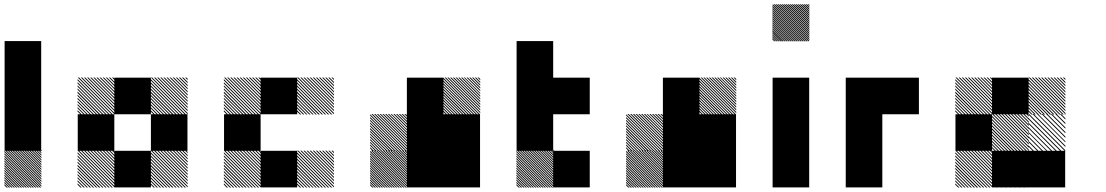

<svg xmlns="http://www.w3.org/2000/svg" viewBox="-21 -854 5041 875"><path d="M167.5 -165.8 165.8 -167.5H167.5ZM167.5 -155 155 -167.5H160.8L167.5 -160.8ZM167.5 -144.2 144.2 -167.5H150L167.5 -150ZM167.5 -133.3 133.3 -167.5H139.2L167.5 -139.2ZM167.5 -122.5 122.5 -167.5H128.3L167.5 -128.3ZM167.5 -111.7 111.7 -167.5H117.5L167.5 -117.5ZM167.5 -100.8 100.8 -167.5H106.7L167.5 -106.7ZM167.5 -90 90 -167.5H95.8L167.5 -95.8ZM167.5 -79.2 79.2 -167.5H85L167.5 -85ZM167.5 -68.3 68.3 -167.5H74.2L167.5 -74.2ZM167.5 -57.5 57.5 -167.5H63.3L167.5 -63.3ZM167.5 -46.7 46.7 -167.5H52.5L167.5 -52.5ZM167.5 -35.8 35.8 -167.5H41.7L167.5 -41.7ZM167.5 -25 25 -167.5H30.8L167.5 -30.8ZM167.5 -14.2 14.2 -167.5H20L167.5 -20ZM167.5 -3.3 3.3 -167.5H9.2L167.5 -9.2ZM160.8 0.8 -0.8 -160.8V-166.7L166.7 0.8ZM150 0.8 -0.8 -150V-155.8L155.8 0.8ZM139.2 0.8 -0.8 -139.2V-145L145 0.8ZM128.3 0.8 -0.8 -128.3V-134.2L134.2 0.8ZM117.5 0.8 -0.8 -117.5V-123.3L123.3 0.8ZM106.7 0.8 -0.8 -106.7V-112.5L112.5 0.8ZM95.8 0.8 -0.8 -95.8V-101.7L101.7 0.8ZM85 0.8 -0.8 -85V-90.8L90.8 0.8ZM74.2 0.8 -0.8 -74.2V-80L80 0.8ZM63.3 0.8 -0.8 -63.3V-69.2L69.2 0.8ZM52.5 0.8 -0.8 -52.5V-58.3L58.3 0.8ZM41.7 0.8 -0.8 -41.7V-47.5L47.5 0.8ZM30.8 0.8 -0.8 -30.8V-36.7L36.7 0.8ZM20 0.8 -0.8 -20V-25.8L25.8 0.8ZM9.2 0.8 -0.8 -9.2V-15L15 0.8ZM167.5 -167.5H171.7L167.5 -171.7ZM0 -333.3H166.7V-166.7H0ZM0 -500H166.7V-166.7H0ZM0 -666.7H166.7V-333.3H0Z M834.2 -155.8 822.5 -167.5H828.3L834.2 -161.7ZM834.2 -141.7 808.3 -167.5H814.2L834.2 -147.5ZM834.2 -127.5 794.2 -167.5H800L834.2 -133.3ZM834.2 -113.3 780 -167.5H785.8L834.2 -119.2ZM834.2 -99.2 765.8 -167.5H771.7L834.2 -105ZM834.2 -85 751.7 -167.5H757.5L834.2 -90.8ZM834.2 -70.8 737.5 -167.5H743.3L834.2 -76.7ZM834.2 -56.7 723.3 -167.5H729.2L834.2 -62.5ZM834.2 -42.5 709.2 -167.5H715L834.2 -48.3ZM834.2 -28.3 695 -167.5H700.8L834.2 -34.2ZM834.2 -14.2 680.8 -167.5H686.7L834.2 -20ZM834.2 0 666.7 -167.5H672.5L834.2 -5.8ZM820.8 0.8 665.8 -154.2V-160L826.7 0.8ZM806.7 0.8 665.8 -140V-145.8L812.5 0.8ZM792.5 0.8 665.8 -125.8V-131.7L798.3 0.8ZM778.3 0.8 665.8 -111.7V-117.5L784.2 0.8ZM763.3 0.8 665.8 -96.7V-103.3L770 0.8ZM750 0.8 665.8 -83.3V-89.2L755.8 0.8ZM735.8 0.8 665.8 -69.2V-75L741.7 0.8ZM721.7 0.8 665.8 -55V-60.8L727.5 0.8ZM707.5 0.8 665.8 -40.8V-46.7L713.3 0.8ZM693.3 0.8 665.8 -26.7V-32.5L699.2 0.8ZM679.2 0.8 665.8 -12.5V-18.3L685 0.8ZM500.8 -155.8 489.2 -167.5H495L500.8 -161.7ZM500.8 -141.7 475 -167.5H480.8L500.8 -147.5ZM500.8 -127.5 460.8 -167.5H466.7L500.8 -133.3ZM500.8 -113.3 446.7 -167.5H452.5L500.8 -119.2ZM500.8 -99.2 432.5 -167.5H438.3L500.8 -105ZM500.8 -85 418.3 -167.5H424.2L500.8 -90.8ZM500.8 -70.8 404.2 -167.5H410L500.8 -76.7ZM500.8 -56.7 390 -167.5H395.8L500.8 -62.5ZM500.8 -42.5 375.8 -167.5H381.7L500.8 -48.3ZM500.8 -28.3 361.7 -167.5H367.5L500.8 -34.2ZM500.8 -14.2 347.5 -167.5H353.3L500.8 -20ZM500.8 0 333.3 -167.5H339.2L500.8 -5.8ZM487.5 0.8 332.5 -154.2V-160L493.3 0.8ZM473.3 0.8 332.5 -140V-145.8L479.2 0.8ZM459.2 0.8 332.5 -125.8V-131.7L465 0.8ZM445 0.8 332.5 -111.7V-117.5L450.8 0.8ZM430 0.8 332.5 -96.7V-103.3L436.7 0.8ZM416.7 0.8 332.5 -83.3V-89.2L422.5 0.8ZM402.5 0.8 332.5 -69.2V-75L408.3 0.8ZM388.3 0.8 332.5 -55V-60.8L394.2 0.8ZM374.2 0.8 332.5 -40.8V-46.7L380 0.8ZM360 0.8 332.5 -26.7V-32.5L365.8 0.8ZM345.8 0.8 332.5 -12.5V-18.3L351.7 0.8ZM834.2 -489.2 822.5 -500.8H828.3L834.2 -495ZM834.2 -475 808.3 -500.8H814.2L834.2 -480.8ZM834.2 -460.8 794.2 -500.8H800L834.2 -466.7ZM834.2 -446.7 780 -500.8H785.8L834.2 -452.5ZM834.2 -432.5 765.8 -500.8H771.7L834.2 -438.3ZM834.2 -418.3 751.7 -500.8H757.5L834.2 -424.2ZM834.2 -404.2 737.5 -500.8H743.3L834.2 -410ZM834.2 -390 723.3 -500.8H729.2L834.2 -395.8ZM834.2 -375.8 709.2 -500.8H715L834.2 -381.7ZM834.2 -361.7 695 -500.8H700.8L834.2 -367.5ZM834.2 -347.5 680.8 -500.8H686.7L834.2 -353.3ZM834.2 -333.3 666.7 -500.8H672.5L834.2 -339.2ZM820.8 -332.5 665.8 -487.5V-493.3L826.7 -332.5ZM806.7 -332.5 665.8 -473.3V-479.2L812.5 -332.5ZM792.5 -332.5 665.8 -459.2V-465L798.3 -332.5ZM778.3 -332.5 665.8 -445V-450.8L784.2 -332.5ZM763.3 -332.5 665.8 -430V-436.7L770 -332.5ZM750 -332.5 665.8 -416.7V-422.5L755.8 -332.5ZM735.8 -332.5 665.8 -402.5V-408.3L741.7 -332.5ZM721.7 -332.5 665.8 -388.3V-394.2L727.5 -332.5ZM707.5 -332.5 665.8 -374.2V-380L713.3 -332.5ZM693.3 -332.5 665.8 -360V-365.8L699.2 -332.5ZM679.2 -332.5 665.8 -345.8V-351.7L685 -332.5ZM500.8 -489.2 489.2 -500.8H495L500.8 -495ZM500.8 -475 475 -500.8H480.8L500.8 -480.8ZM500.8 -460.8 460.8 -500.8H466.7L500.8 -466.7ZM500.8 -446.7 446.7 -500.8H452.5L500.8 -452.5ZM500.8 -432.5 432.5 -500.8H438.3L500.8 -438.3ZM500.8 -418.3 418.3 -500.8H424.2L500.8 -424.2ZM500.8 -404.2 404.2 -500.8H410L500.8 -410ZM500.8 -390 390 -500.8H395.8L500.8 -395.8ZM500.8 -375.8 375.8 -500.8H381.7L500.8 -381.7ZM500.8 -361.7 361.7 -500.8H367.5L500.8 -367.5ZM500.8 -347.5 347.5 -500.8H353.3L500.8 -353.3ZM500.8 -333.3 333.3 -500.8H339.2L500.8 -339.2ZM487.5 -332.5 332.5 -487.5V-493.3L493.3 -332.5ZM473.3 -332.5 332.5 -473.3V-479.2L479.2 -332.5ZM459.2 -332.5 332.5 -459.2V-465L465 -332.5ZM445 -332.5 332.5 -445V-450.8L450.8 -332.5ZM430 -332.5 332.5 -430V-436.7L436.7 -332.5ZM416.7 -332.5 332.5 -416.7V-422.5L422.5 -332.5ZM402.5 -332.5 332.5 -402.5V-408.3L408.3 -332.5ZM388.3 -332.5 332.5 -388.3V-394.2L394.2 -332.5ZM374.2 -332.5 332.5 -374.2V-380L380 -332.5ZM360 -332.5 332.5 -360V-365.8L365.8 -332.5ZM345.8 -332.5 332.5 -345.8V-351.7L351.7 -332.5ZM500 -166.7H666.7V0H500ZM666.7 -333.3H833.3V-166.7H666.7ZM333.3 -333.3H500V-166.7H333.3ZM500 -500H666.7V-333.3H500Z M1500.8 -155.8 1489.2 -167.5H1495L1500.8 -161.7ZM1500.8 -141.7 1475 -167.5H1480.8L1500.8 -147.5ZM1500.8 -127.5 1460.8 -167.5H1466.7L1500.8 -133.3ZM1500.8 -113.3 1446.7 -167.5H1452.5L1500.8 -119.2ZM1500.8 -99.2 1432.5 -167.5H1438.3L1500.8 -105ZM1500.8 -85 1418.3 -167.5H1424.2L1500.8 -90.8ZM1500.8 -70.8 1404.2 -167.5H1410L1500.8 -76.7ZM1500.8 -56.7 1390 -167.5H1395.8L1500.8 -62.5ZM1500.8 -42.5 1375.8 -167.5H1381.7L1500.8 -48.3ZM1500.8 -28.3 1361.7 -167.5H1367.5L1500.8 -34.2ZM1500.8 -14.2 1347.5 -167.5H1353.3L1500.8 -20ZM1500.8 0 1333.3 -167.5H1339.2L1500.8 -5.8ZM1487.5 0.8 1332.5 -154.2V-160L1493.3 0.8ZM1473.3 0.8 1332.5 -140V-145.8L1479.2 0.8ZM1459.2 0.8 1332.5 -125.8V-131.7L1465 0.8ZM1445 0.8 1332.5 -111.7V-117.5L1450.8 0.8ZM1430 0.8 1332.5 -96.7V-103.3L1436.7 0.8ZM1416.7 0.8 1332.5 -83.3V-89.2L1422.5 0.8ZM1402.5 0.8 1332.5 -69.2V-75L1408.3 0.8ZM1388.3 0.8 1332.5 -55V-60.8L1394.2 0.8ZM1374.2 0.8 1332.5 -40.8V-46.7L1380 0.8ZM1360 0.8 1332.5 -26.7V-32.5L1365.8 0.8ZM1345.8 0.8 1332.5 -12.5V-18.3L1351.7 0.8ZM1167.5 -155.8 1155.8 -167.5H1161.7L1167.5 -161.7ZM1167.5 -141.7 1141.7 -167.5H1147.5L1167.5 -147.5ZM1167.5 -127.5 1127.5 -167.5H1133.3L1167.5 -133.3ZM1167.5 -113.3 1113.3 -167.5H1119.2L1167.5 -119.2ZM1167.5 -99.2 1099.2 -167.5H1105L1167.5 -105ZM1167.5 -85 1085 -167.5H1090.8L1167.5 -90.8ZM1167.5 -70.8 1070.8 -167.5H1076.7L1167.5 -76.7ZM1167.5 -56.7 1056.7 -167.5H1062.5L1167.5 -62.5ZM1167.5 -42.5 1042.5 -167.5H1048.3L1167.5 -48.3ZM1167.5 -28.3 1028.3 -167.5H1034.2L1167.5 -34.2ZM1167.5 -14.2 1014.2 -167.5H1020L1167.5 -20ZM1167.5 0 1000 -167.5H1005.8L1167.5 -5.8ZM1154.2 0.8 999.2 -154.2V-160L1160 0.8ZM1140 0.8 999.2 -140V-145.8L1145.8 0.8ZM1125.8 0.8 999.2 -125.8V-131.7L1131.7 0.8ZM1111.7 0.8 999.2 -111.7V-117.5L1117.5 0.8ZM1096.7 0.8 999.2 -96.7V-103.3L1103.3 0.8ZM1083.3 0.8 999.2 -83.3V-89.2L1089.2 0.8ZM1069.2 0.8 999.2 -69.2V-75L1075 0.8ZM1055 0.8 999.2 -55V-60.8L1060.8 0.8ZM1040.8 0.8 999.2 -40.8V-46.7L1046.7 0.8ZM1026.7 0.8 999.2 -26.7V-32.5L1032.5 0.8ZM1012.5 0.8 999.2 -12.5V-18.3L1018.3 0.8ZM1500.8 -489.2 1489.2 -500.8H1495L1500.8 -495ZM1500.8 -475 1475 -500.8H1480.8L1500.8 -480.8ZM1500.8 -460.8 1460.8 -500.8H1466.7L1500.8 -466.7ZM1500.8 -446.7 1446.7 -500.8H1452.5L1500.8 -452.5ZM1500.8 -432.5 1432.5 -500.8H1438.3L1500.8 -438.3ZM1500.8 -418.3 1418.3 -500.8H1424.2L1500.8 -424.2ZM1500.8 -404.2 1404.2 -500.8H1410L1500.8 -410ZM1500.8 -390 1390 -500.8H1395.8L1500.8 -395.8ZM1500.8 -375.8 1375.8 -500.8H1381.7L1500.8 -381.7ZM1500.8 -361.7 1361.7 -500.8H1367.5L1500.8 -367.5ZM1500.8 -347.5 1347.5 -500.8H1353.3L1500.8 -353.3ZM1500.8 -333.3 1333.3 -500.8H1339.2L1500.8 -339.2ZM1487.5 -332.5 1332.5 -487.5V-493.3L1493.3 -332.5ZM1473.3 -332.5 1332.5 -473.3V-479.2L1479.2 -332.5ZM1459.2 -332.5 1332.5 -459.2V-465L1465 -332.5ZM1445 -332.5 1332.5 -445V-450.8L1450.8 -332.5ZM1430 -332.5 1332.5 -430V-436.7L1436.7 -332.5ZM1416.7 -332.5 1332.5 -416.7V-422.5L1422.5 -332.5ZM1402.5 -332.5 1332.5 -402.5V-408.3L1408.3 -332.5ZM1388.3 -332.5 1332.5 -388.3V-394.2L1394.2 -332.5ZM1374.2 -332.5 1332.5 -374.2V-380L1380 -332.5ZM1360 -332.5 1332.5 -360V-365.8L1365.8 -332.5ZM1345.8 -332.5 1332.5 -345.8V-351.7L1351.7 -332.5ZM1167.5 -489.2 1155.8 -500.8H1161.7L1167.5 -495ZM1167.5 -475 1141.7 -500.8H1147.5L1167.5 -480.8ZM1167.5 -460.8 1127.5 -500.8H1133.3L1167.5 -466.7ZM1167.5 -446.7 1113.3 -500.8H1119.2L1167.5 -452.5ZM1167.5 -432.5 1099.2 -500.8H1105L1167.5 -438.3ZM1167.5 -418.3 1085 -500.8H1090.8L1167.5 -424.2ZM1167.5 -404.2 1070.8 -500.8H1076.7L1167.5 -410ZM1167.5 -390 1056.7 -500.8H1062.5L1167.5 -395.8ZM1167.5 -375.8 1042.5 -500.8H1048.3L1167.5 -381.7ZM1167.5 -361.7 1028.3 -500.8H1034.2L1167.5 -367.5ZM1167.5 -347.5 1014.2 -500.8H1020L1167.5 -353.3ZM1167.5 -333.3 1000 -500.8H1005.8L1167.5 -339.2ZM1154.2 -332.5 999.2 -487.5V-493.3L1160 -332.5ZM1140 -332.5 999.2 -473.3V-479.2L1145.8 -332.5ZM1125.8 -332.5 999.2 -459.2V-465L1131.7 -332.5ZM1111.7 -332.5 999.2 -445V-450.8L1117.5 -332.5ZM1096.7 -332.5 999.2 -430V-436.7L1103.3 -332.5ZM1083.3 -332.5 999.2 -416.7V-422.5L1089.2 -332.5ZM1069.2 -332.5 999.2 -402.5V-408.3L1075 -332.5ZM1055 -332.5 999.2 -388.3V-394.2L1060.8 -332.5ZM1040.8 -332.5 999.2 -374.2V-380L1046.7 -332.5ZM1026.7 -332.5 999.2 -360V-365.8L1032.5 -332.5ZM1012.5 -332.5 999.2 -345.8V-351.7L1018.3 -332.5ZM1166.7 -166.7H1333.3V0H1166.7ZM1000 -333.3H1166.7V-166.7H1000ZM1166.7 -500H1333.3V-333.3H1166.7Z M1834.2 -165.8 1832.5 -167.5H1834.2ZM1834.2 -155 1821.7 -167.5H1827.5L1834.2 -160.8ZM1834.2 -144.2 1810.8 -167.5H1816.7L1834.2 -150ZM1834.2 -133.3 1800 -167.5H1805.8L1834.2 -139.2ZM1834.2 -122.5 1789.2 -167.5H1795L1834.2 -128.3ZM1834.2 -111.7 1778.3 -167.5H1784.2L1834.2 -117.5ZM1834.2 -100.8 1767.5 -167.5H1773.3L1834.2 -106.7ZM1834.2 -90 1756.7 -167.5H1762.5L1834.2 -95.8ZM1834.2 -79.2 1745.8 -167.5H1751.7L1834.2 -85ZM1834.2 -68.3 1735 -167.5H1740.8L1834.2 -74.2ZM1834.2 -57.5 1724.2 -167.5H1730L1834.2 -63.3ZM1834.2 -46.7 1713.3 -167.5H1719.2L1834.2 -52.5ZM1834.2 -35.8 1702.5 -167.5H1708.3L1834.2 -41.7ZM1834.2 -25 1691.7 -167.5H1697.5L1834.2 -30.8ZM1834.2 -14.2 1680.8 -167.5H1686.7L1834.2 -20ZM1834.2 -3.3 1670 -167.5H1675.8L1834.2 -9.2ZM1827.5 0.8 1665.8 -160.8V-166.7L1833.3 0.8ZM1816.7 0.8 1665.8 -150V-155.8L1822.5 0.8ZM1805.8 0.8 1665.8 -139.2V-145L1811.7 0.8ZM1795 0.8 1665.8 -128.3V-134.2L1800.8 0.8ZM1784.2 0.8 1665.8 -117.5V-123.3L1790 0.8ZM1773.3 0.8 1665.8 -106.7V-112.5L1779.2 0.8ZM1762.5 0.8 1665.8 -95.8V-101.7L1768.3 0.8ZM1751.7 0.8 1665.8 -85V-90.8L1757.5 0.8ZM1740.8 0.8 1665.8 -74.2V-80L1746.7 0.8ZM1730 0.8 1665.8 -63.3V-69.2L1735.8 0.8ZM1719.2 0.8 1665.8 -52.5V-58.3L1725 0.8ZM1708.3 0.8 1665.8 -41.7V-47.5L1714.2 0.8ZM1697.5 0.8 1665.8 -30.8V-36.7L1703.3 0.8ZM1686.7 0.8 1665.8 -20V-25.8L1692.5 0.8ZM1675.8 0.8 1665.8 -9.2V-15L1681.7 0.8ZM1834.2 -167.5H1838.3L1834.2 -171.7ZM1834.2 -321.7 1821.7 -334.2H1827.5L1834.2 -327.5ZM1834.2 -309.2 1809.2 -334.2H1815L1834.2 -315ZM1834.2 -296.7 1796.7 -334.2H1802.5L1834.2 -302.5ZM1834.2 -284.2 1784.2 -334.2H1790L1834.2 -290ZM1834.2 -271.7 1771.7 -334.2H1777.5L1834.2 -277.5ZM1834.2 -259.2 1759.2 -334.2H1764.2L1834.2 -264.2ZM1834.2 -246.7 1746.7 -334.2H1752.5L1834.2 -252.5ZM1834.2 -234.2 1734.2 -334.2H1740L1834.2 -240ZM1834.2 -221.7 1721.7 -334.2H1727.5L1834.2 -227.5ZM1834.2 -209.2 1709.2 -334.2H1715L1834.2 -215ZM1834.2 -196.7 1696.7 -334.2H1702.5L1834.2 -202.5ZM1834.2 -184.2 1684.2 -334.2H1690L1834.2 -190ZM1834.2 -171.7 1671.7 -334.2H1677.5L1834.2 -177.5ZM1827.5 -165.8 1665.8 -327.5V-333.3L1833.3 -165.8ZM1815 -165.8 1665.8 -315V-320.8L1820.8 -165.8ZM1802.5 -165.8 1665.8 -302.5V-308.3L1808.3 -165.8ZM1790 -165.8 1665.8 -290V-295.8L1795.8 -165.8ZM1777.5 -165.8 1665.8 -277.5V-283.3L1783.3 -165.8ZM1764.2 -165.8 1665.8 -264.2V-270.8L1770.8 -165.8ZM1752.5 -165.8 1665.8 -252.5V-258.3L1758.3 -165.8ZM1740 -165.8 1665.8 -240V-245.8L1745.8 -165.8ZM1727.5 -165.8 1665.8 -227.5V-233.3L1733.3 -165.8ZM1715 -165.8 1665.8 -215V-220.8L1720.8 -165.8ZM1702.5 -165.8 1665.8 -202.5V-208.3L1708.3 -165.8ZM1690 -165.8 1665.8 -190V-195.8L1695.8 -165.8ZM1677.5 -165.8 1665.8 -177.5V-183.3L1683.3 -165.8ZM2167.5 -488.3 2155 -500.8H2160.8L2167.5 -494.2ZM2167.5 -475.8 2142.5 -500.8H2148.3L2167.5 -481.7ZM2167.5 -463.3 2130 -500.8H2135.8L2167.5 -469.2ZM2167.5 -450.8 2117.5 -500.8H2123.3L2167.5 -456.7ZM2167.5 -438.3 2105 -500.8H2110.8L2167.5 -444.2ZM2167.5 -425.8 2092.5 -500.8H2097.5L2167.5 -430.8ZM2167.5 -413.3 2080 -500.8H2085.8L2167.5 -419.2ZM2167.5 -400.8 2067.5 -500.8H2073.3L2167.5 -406.7ZM2167.5 -388.3 2055 -500.8H2060.8L2167.5 -394.2ZM2167.5 -375.8 2042.5 -500.8H2048.3L2167.5 -381.7ZM2167.5 -363.3 2030 -500.8H2035.8L2167.5 -369.2ZM2167.5 -350.8 2017.5 -500.8H2023.3L2167.5 -356.7ZM2167.5 -338.3 2005 -500.8H2010.8L2167.5 -344.2ZM2160.8 -332.5 1999.2 -494.2V-500L2166.7 -332.5ZM2148.3 -332.5 1999.2 -481.7V-487.5L2154.2 -332.5ZM2135.8 -332.5 1999.2 -469.2V-475L2141.7 -332.5ZM2123.3 -332.5 1999.2 -456.7V-462.5L2129.2 -332.5ZM2110.8 -332.5 1999.2 -444.2V-450L2116.7 -332.5ZM2097.5 -332.5 1999.2 -430.8V-437.5L2104.2 -332.5ZM2085.8 -332.5 1999.2 -419.2V-425L2091.7 -332.5ZM2073.3 -332.5 1999.2 -406.7V-412.5L2079.2 -332.5ZM2060.8 -332.5 1999.2 -394.2V-400L2066.7 -332.5ZM2048.3 -332.5 1999.2 -381.7V-387.5L2054.2 -332.5ZM2035.8 -332.5 1999.2 -369.2V-375L2041.7 -332.5ZM2023.3 -332.5 1999.2 -356.7V-362.5L2029.2 -332.5ZM2010.8 -332.5 1999.2 -344.2V-350L2016.7 -332.5ZM2000 -166.7H2166.7V0H2000ZM1833.3 -166.7H2166.7V0H1833.3ZM2000 -333.3H2166.7V0H2000ZM1833.3 -333.3H2166.7V-166.7H1833.3ZM1833.3 -333.3H2000V0H1833.3ZM1833.3 -500H2000V-166.7H1833.3Z M2500.8 -165.8 2499.2 -167.5H2500.8ZM2500.8 -155 2488.3 -167.5H2494.2L2500.8 -160.8ZM2500.8 -144.2 2477.5 -167.5H2483.3L2500.8 -150ZM2500.8 -133.3 2466.7 -167.5H2472.5L2500.8 -139.2ZM2500.8 -122.5 2455.8 -167.5H2461.7L2500.8 -128.3ZM2500.8 -111.7 2445 -167.5H2450.8L2500.8 -117.5ZM2500.8 -100.8 2434.2 -167.5H2440L2500.8 -106.7ZM2500.8 -90 2423.3 -167.5H2429.2L2500.8 -95.8ZM2500.8 -79.2 2412.5 -167.5H2418.3L2500.8 -85ZM2500.8 -68.3 2401.7 -167.5H2407.5L2500.8 -74.2ZM2500.8 -57.5 2390.8 -167.5H2396.7L2500.8 -63.3ZM2500.8 -46.7 2380 -167.5H2385.8L2500.8 -52.5ZM2500.8 -35.8 2369.2 -167.5H2375L2500.8 -41.7ZM2500.8 -25 2358.3 -167.5H2364.2L2500.8 -30.8ZM2500.8 -14.2 2347.5 -167.5H2353.3L2500.8 -20ZM2500.8 -3.3 2336.7 -167.5H2342.5L2500.8 -9.2ZM2494.2 0.8 2332.5 -160.8V-166.7L2500 0.8ZM2483.3 0.8 2332.5 -150V-155.8L2489.2 0.8ZM2472.5 0.8 2332.5 -139.2V-145L2478.3 0.8ZM2461.7 0.8 2332.5 -128.3V-134.2L2467.5 0.8ZM2450.8 0.8 2332.5 -117.5V-123.3L2456.7 0.8ZM2440 0.8 2332.5 -106.7V-112.5L2445.8 0.8ZM2429.2 0.8 2332.5 -95.8V-101.7L2435 0.8ZM2418.3 0.8 2332.5 -85V-90.8L2424.2 0.8ZM2407.5 0.8 2332.5 -74.2V-80L2413.3 0.8ZM2396.7 0.8 2332.5 -63.3V-69.2L2402.5 0.8ZM2385.8 0.8 2332.5 -52.5V-58.3L2391.7 0.8ZM2375 0.8 2332.5 -41.7V-47.5L2380.8 0.8ZM2364.2 0.8 2332.5 -30.8V-36.7L2370 0.8ZM2353.3 0.8 2332.5 -20V-25.8L2359.2 0.8ZM2342.5 0.8 2332.5 -9.2V-15L2348.3 0.8ZM2500.8 -167.5H2505L2500.8 -171.7ZM2500 -166.7H2666.7V0H2500ZM2333.3 -333.3H2500V-166.7H2333.3ZM2500 -500H2666.7V-333.3H2500ZM2333.3 -500H2666.7V-333.3H2333.3ZM2333.3 -500H2500V-166.7H2333.3ZM2333.3 -666.7H2500V-333.3H2333.3Z M3000.8 -165.8 2999.2 -167.5H3000.8ZM3000.8 -155 2988.3 -167.5H2994.2L3000.8 -160.8ZM3000.8 -144.2 2977.5 -167.5H2983.3L3000.8 -150ZM3000.8 -133.3 2966.7 -167.5H2972.5L3000.8 -139.2ZM3000.8 -122.5 2955.8 -167.5H2961.7L3000.8 -128.3ZM3000.8 -111.7 2945 -167.5H2950.8L3000.8 -117.5ZM3000.8 -100.8 2934.2 -167.5H2940L3000.8 -106.7ZM3000.8 -90 2923.3 -167.5H2929.2L3000.8 -95.8ZM3000.8 -79.2 2912.5 -167.5H2918.3L3000.8 -85ZM3000.8 -68.3 2901.7 -167.5H2907.5L3000.8 -74.2ZM3000.8 -57.5 2890.8 -167.5H2896.7L3000.8 -63.3ZM3000.8 -46.7 2880 -167.5H2885.8L3000.8 -52.5ZM3000.8 -35.8 2869.2 -167.5H2875L3000.8 -41.7ZM3000.8 -25 2858.3 -167.5H2864.2L3000.8 -30.8ZM3000.8 -14.2 2847.5 -167.5H2853.3L3000.8 -20ZM3000.8 -3.3 2836.7 -167.5H2842.5L3000.8 -9.2ZM2994.2 0.8 2832.5 -160.8V-166.7L3000 0.8ZM2983.3 0.8 2832.5 -150V-155.8L2989.2 0.8ZM2972.5 0.8 2832.5 -139.2V-145L2978.3 0.8ZM2961.7 0.8 2832.5 -128.3V-134.2L2967.5 0.8ZM2950.8 0.8 2832.5 -117.5V-123.3L2956.7 0.8ZM2940 0.8 2832.5 -106.7V-112.5L2945.8 0.8ZM2929.2 0.8 2832.5 -95.8V-101.7L2935 0.8ZM2918.3 0.8 2832.5 -85V-90.8L2924.2 0.8ZM2907.5 0.8 2832.5 -74.2V-80L2913.3 0.8ZM2896.7 0.8 2832.5 -63.3V-69.2L2902.5 0.8ZM2885.8 0.8 2832.5 -52.5V-58.3L2891.7 0.8ZM2875 0.8 2832.5 -41.7V-47.5L2880.8 0.8ZM2864.2 0.8 2832.5 -30.8V-36.7L2870 0.8ZM2853.3 0.8 2832.5 -20V-25.8L2859.2 0.8ZM2842.5 0.8 2832.5 -9.2V-15L2848.3 0.8ZM3000.8 -167.5H3005L3000.8 -171.7ZM3000.8 -321.7 2988.3 -334.2H2994.2L3000.8 -327.5ZM3000.8 -309.2 2975.8 -334.2H2981.7L3000.8 -315ZM3000.8 -296.7 2963.3 -334.2H2969.2L3000.8 -302.5ZM3000.8 -284.2 2950.8 -334.2H2956.7L3000.8 -290ZM3000.8 -271.7 2938.3 -334.2H2944.2L3000.8 -277.5ZM3000.8 -259.2 2925.8 -334.2H2930.8L3000.8 -264.2ZM3000.8 -246.7 2913.3 -334.2H2919.2L3000.8 -252.5ZM3000.8 -234.2 2900.8 -334.2H2906.7L3000.8 -240ZM3000.8 -221.7 2888.3 -334.2H2894.2L3000.8 -227.5ZM3000.8 -209.2 2875.8 -334.2H2881.7L3000.8 -215ZM3000.8 -196.7 2863.3 -334.2H2869.2L3000.8 -202.5ZM3000.8 -184.2 2850.8 -334.2H2856.7L3000.8 -190ZM3000.8 -171.7 2838.3 -334.2H2844.2L3000.8 -177.5ZM2994.2 -165.8 2832.5 -327.5V-333.3L3000 -165.8ZM2981.7 -165.8 2832.5 -315V-320.8L2987.5 -165.8ZM2969.2 -165.8 2832.5 -302.5V-308.3L2975 -165.8ZM2956.7 -165.8 2832.5 -290V-295.8L2962.5 -165.8ZM2944.2 -165.8 2832.5 -277.5V-283.3L2950 -165.8ZM2930.8 -165.8 2832.5 -264.2V-270.8L2937.5 -165.8ZM2919.2 -165.8 2832.5 -252.5V-258.3L2925 -165.8ZM2906.7 -165.8 2832.5 -240V-245.8L2912.5 -165.8ZM2894.2 -165.8 2832.5 -227.5V-233.3L2900 -165.8ZM2881.7 -165.8 2832.5 -215V-220.8L2887.5 -165.8ZM2869.2 -165.8 2832.5 -202.5V-208.3L2875 -165.8ZM2856.7 -165.8 2832.5 -190V-195.8L2862.5 -165.8ZM2844.2 -165.8 2832.5 -177.5V-183.3L2850 -165.8ZM3334.2 -488.3 3321.7 -500.8H3327.5L3334.2 -494.2ZM3334.2 -475.8 3309.2 -500.8H3315L3334.2 -481.7ZM3334.2 -463.3 3296.7 -500.8H3302.5L3334.2 -469.2ZM3334.2 -450.8 3284.2 -500.8H3290L3334.2 -456.7ZM3334.2 -438.3 3271.7 -500.8H3277.5L3334.2 -444.2ZM3334.2 -425.8 3259.2 -500.8H3264.2L3334.2 -430.8ZM3334.2 -413.3 3246.7 -500.8H3252.5L3334.2 -419.2ZM3334.2 -400.8 3234.2 -500.8H3240L3334.2 -406.7ZM3334.2 -388.3 3221.7 -500.8H3227.5L3334.2 -394.2ZM3334.2 -375.8 3209.2 -500.8H3215L3334.2 -381.7ZM3334.2 -363.3 3196.7 -500.8H3202.5L3334.2 -369.2ZM3334.2 -350.8 3184.2 -500.8H3190L3334.2 -356.7ZM3334.2 -338.3 3171.7 -500.8H3177.5L3334.2 -344.2ZM3327.5 -332.5 3165.8 -494.2V-500L3333.3 -332.5ZM3315 -332.5 3165.8 -481.7V-487.5L3320.8 -332.5ZM3302.5 -332.5 3165.8 -469.2V-475L3308.3 -332.5ZM3290 -332.5 3165.8 -456.7V-462.5L3295.8 -332.5ZM3277.5 -332.5 3165.8 -444.2V-450L3283.3 -332.5ZM3264.2 -332.5 3165.8 -430.8V-437.5L3270.8 -332.5ZM3252.5 -332.5 3165.8 -419.2V-425L3258.3 -332.5ZM3240 -332.5 3165.8 -406.7V-412.5L3245.8 -332.5ZM3227.5 -332.5 3165.8 -394.2V-400L3233.3 -332.5ZM3215 -332.5 3165.8 -381.7V-387.5L3220.8 -332.5ZM3202.5 -332.5 3165.8 -369.2V-375L3208.3 -332.5ZM3190 -332.5 3165.8 -356.7V-362.5L3195.8 -332.5ZM3177.5 -332.5 3165.8 -344.2V-350L3183.3 -332.5ZM3166.7 -166.7H3333.3V0H3166.7ZM3000 -166.7H3333.3V0H3000ZM3166.7 -333.3H3333.3V0H3166.7ZM3000 -333.3H3333.3V-166.7H3000ZM3000 -333.3H3166.7V0H3000ZM3000 -500H3166.7V-166.7H3000Z M3667.5 -826.7 3660 -834.2H3665.8L3667.5 -832.5ZM3667.5 -817.5 3650.8 -834.2H3656.7L3667.5 -823.3ZM3667.5 -808.3 3641.7 -834.2H3647.5L3667.5 -814.2ZM3667.5 -799.2 3632.5 -834.2H3638.3L3667.5 -805ZM3667.5 -790 3623.3 -834.2H3629.2L3667.5 -795.8ZM3667.5 -780.8 3614.2 -834.2H3620L3667.5 -786.7ZM3667.5 -771.7 3605 -834.2H3610.8L3667.5 -777.5ZM3667.5 -762.5 3595.8 -834.2H3601.7L3667.5 -768.3ZM3667.5 -753.3 3586.7 -834.2H3592.5L3667.5 -759.2ZM3667.5 -744.2 3577.5 -834.2H3583.3L3667.5 -750ZM3667.5 -735 3568.3 -834.2H3574.2L3667.5 -740.8ZM3667.5 -725.8 3559.2 -834.2H3565L3667.5 -731.7ZM3667.5 -716.7 3550 -834.2H3555.8L3667.5 -722.5ZM3667.5 -707.5 3540.8 -834.2H3546.7L3667.5 -713.3ZM3667.5 -698.3 3531.7 -834.2H3537.5L3667.5 -704.2ZM3667.5 -689.2 3522.5 -834.2H3528.3L3667.5 -695ZM3667.5 -680 3513.3 -834.2H3519.2L3667.5 -685.8ZM3667.5 -670.8 3504.2 -834.2H3510L3667.5 -676.7ZM3663.3 -665.8 3499.2 -830 3500.8 -834.2 3667.5 -667.5ZM3654.2 -665.8 3499.2 -820.8V-826.7L3660 -665.8ZM3645 -665.8 3499.2 -811.7V-817.5L3650.8 -665.8ZM3635.8 -665.8 3499.2 -802.5V-808.3L3641.7 -665.8ZM3626.7 -665.8 3499.2 -793.3V-799.2L3632.5 -665.8ZM3617.5 -665.8 3499.2 -784.2V-790L3623.3 -665.8ZM3608.3 -665.8 3499.2 -775V-780.8L3614.2 -665.8ZM3599.2 -665.8 3499.2 -765.8V-771.7L3605 -665.8ZM3590 -665.8 3499.2 -756.7V-762.5L3595.8 -665.8ZM3580.8 -665.8 3499.2 -747.5V-753.3L3586.7 -665.8ZM3571.7 -665.8 3499.2 -738.3V-744.2L3577.5 -665.8ZM3562.5 -665.8 3499.2 -729.2V-735L3568.3 -665.8ZM3553.3 -665.8 3499.2 -720V-725.8L3559.2 -665.8ZM3543.3 -665.8 3499.2 -710V-716.7L3550 -665.8ZM3535 -665.8 3499.2 -701.7V-707.5L3540.8 -665.8ZM3525.8 -665.8 3499.2 -692.5V-698.3L3531.7 -665.8ZM3516.7 -665.8 3499.2 -683.3V-689.2L3522.5 -665.8ZM3507.5 -665.8 3499.2 -674.2V-680L3513.3 -665.8ZM3500 -166.7H3666.7V0H3500ZM3500 -333.3H3666.7V0H3500ZM3500 -500H3666.7V-166.7H3500Z M3833.3 -166.7H4000V0H3833.3ZM3833.3 -333.3H4000V0H3833.3ZM4000 -500H4166.7V-333.3H4000ZM3833.3 -500H4166.7V-333.3H3833.3ZM3833.3 -500H4000V-166.7H3833.3Z M4666.7 -166.7H4833.3V0H4666.7ZM4500 -166.7H4666.7V0H4500ZM4500.8 -155.8 4489.2 -167.5H4495L4500.8 -161.7ZM4500.8 -141.7 4475 -167.5H4480.8L4500.8 -147.5ZM4500.8 -127.5 4460.8 -167.5H4466.7L4500.8 -133.3ZM4500.8 -113.3 4446.7 -167.5H4452.5L4500.8 -119.2ZM4500.8 -99.2 4432.5 -167.5H4438.3L4500.8 -105ZM4500.8 -85 4418.3 -167.5H4424.2L4500.8 -90.8ZM4500.8 -70.8 4404.2 -167.5H4410L4500.8 -76.7ZM4500.8 -56.7 4390 -167.5H4395.8L4500.8 -62.5ZM4500.8 -42.5 4375.8 -167.5H4381.7L4500.8 -48.3ZM4500.8 -28.3 4361.7 -167.5H4367.5L4500.8 -34.2ZM4500.8 -14.2 4347.5 -167.5H4353.3L4500.8 -20ZM4500.8 0 4333.3 -167.5H4339.2L4500.8 -5.8ZM4487.5 0.8 4332.5 -154.2V-160L4493.3 0.8ZM4473.3 0.8 4332.5 -140V-145.8L4479.2 0.8ZM4459.2 0.8 4332.5 -125.8V-131.7L4465 0.8ZM4445 0.8 4332.5 -111.7V-117.5L4450.8 0.8ZM4430 0.8 4332.5 -96.7V-103.3L4436.7 0.8ZM4416.7 0.8 4332.5 -83.3V-89.2L4422.5 0.8ZM4402.5 0.8 4332.5 -69.2V-75L4408.3 0.8ZM4388.3 0.8 4332.5 -55V-60.8L4394.2 0.8ZM4374.2 0.8 4332.5 -40.8V-46.7L4380 0.8ZM4360 0.8 4332.5 -26.7V-32.5L4365.8 0.8ZM4345.8 0.8 4332.5 -12.5V-18.3L4351.7 0.8ZM4667.5 -163.3 4663.3 -167.5H4667.5ZM4667.5 -142.5 4642.5 -167.5H4648.3L4667.5 -148.3ZM4667.5 -121.7 4621.7 -167.5H4627.5L4667.5 -127.5ZM4667.5 -100.8 4600.8 -167.5H4606.7L4667.5 -106.7ZM4667.5 -80 4580 -167.5H4585.8L4667.5 -85.8ZM4667.5 -59.2 4559.2 -167.5H4565L4667.5 -65ZM4667.5 -38.3 4538.3 -167.5H4543.3L4667.5 -43.3ZM4667.5 -17.5 4517.5 -167.5H4523.3L4667.5 -23.3ZM4665 0.8 4499.2 -165 4502.5 -167.5 4667.5 -2.5ZM4644.2 0.8 4499.2 -144.2V-150L4650 0.8ZM4623.3 0.8 4499.2 -123.3V-129.2L4629.2 0.8ZM4602.5 0.8 4499.2 -102.5V-108.3L4608.3 0.8ZM4581.7 0.8 4499.2 -81.7V-86.7L4586.7 0.8ZM4560.8 0.8 4499.2 -60.8V-66.7L4566.7 0.8ZM4540 0.8 4499.2 -40V-45.8L4545.8 0.8ZM4519.2 0.8 4499.2 -19.2V-25L4525 0.8ZM4667.5 -167.5H4669.2L4667.5 -169.2ZM4500.8 -155.8 4489.2 -167.5H4495L4500.8 -161.7ZM4500.8 -141.7 4475 -167.5H4480.8L4500.8 -147.5ZM4500.8 -127.5 4460.8 -167.5H4466.7L4500.8 -133.3ZM4500.8 -113.3 4446.7 -167.5H4452.5L4500.8 -119.2ZM4500.8 -99.2 4432.5 -167.5H4438.3L4500.8 -105ZM4500.8 -85 4418.3 -167.5H4424.2L4500.8 -90.8ZM4500.8 -70.8 4404.2 -167.5H4410L4500.8 -76.7ZM4500.8 -56.7 4390 -167.5H4395.8L4500.8 -62.5ZM4500.8 -42.5 4375.8 -167.5H4381.7L4500.8 -48.3ZM4500.8 -28.3 4361.7 -167.5H4367.5L4500.8 -34.2ZM4500.8 -14.2 4347.5 -167.5H4353.3L4500.8 -20ZM4500.8 0 4333.3 -167.5H4339.2L4500.8 -5.8ZM4487.5 0.8 4332.5 -154.2V-160L4493.3 0.8ZM4473.3 0.8 4332.5 -140V-145.8L4479.2 0.8ZM4459.2 0.8 4332.5 -125.8V-131.7L4465 0.8ZM4445 0.8 4332.5 -111.7V-117.5L4450.8 0.8ZM4430 0.8 4332.5 -96.7V-103.3L4436.7 0.8ZM4416.7 0.8 4332.5 -83.3V-89.2L4422.5 0.8ZM4402.5 0.8 4332.5 -69.2V-75L4408.3 0.8ZM4388.3 0.8 4332.5 -55V-60.8L4394.2 0.8ZM4374.2 0.8 4332.5 -40.8V-46.7L4380 0.8ZM4360 0.8 4332.5 -26.7V-32.5L4365.8 0.8ZM4345.8 0.8 4332.5 -12.5V-18.3L4351.7 0.8ZM4834.2 -330 4830 -334.2H4834.2ZM4834.2 -309.2 4809.2 -334.2H4815L4834.2 -315ZM4834.2 -288.3 4788.3 -334.2H4794.2L4834.2 -294.2ZM4834.2 -267.5 4767.5 -334.2H4773.3L4834.2 -273.3ZM4834.2 -246.7 4746.7 -334.2H4752.5L4834.2 -252.5ZM4834.2 -225.8 4725.8 -334.2H4731.7L4834.2 -231.7ZM4834.2 -205 4705 -334.2H4710L4834.2 -210ZM4834.2 -184.2 4684.2 -334.2H4690L4834.2 -190ZM4831.7 -165.8 4665.8 -331.7 4669.2 -334.2 4834.2 -169.2ZM4810.8 -165.8 4665.8 -310.8V-316.7L4816.7 -165.8ZM4790 -165.8 4665.8 -290V-295.8L4795.8 -165.8ZM4769.2 -165.8 4665.8 -269.2V-275L4775 -165.8ZM4748.3 -165.8 4665.8 -248.3V-253.3L4753.3 -165.8ZM4727.5 -165.8 4665.8 -227.5V-233.3L4733.3 -165.8ZM4706.7 -165.8 4665.8 -206.7V-212.5L4712.5 -165.8ZM4685.8 -165.8 4665.8 -185.8V-191.7L4691.7 -165.8ZM4834.2 -334.2H4835.8L4834.2 -335.8ZM4667.5 -322.5 4655.8 -334.2H4661.7L4667.5 -328.3ZM4667.5 -308.3 4641.7 -334.2H4647.5L4667.5 -314.2ZM4667.5 -294.2 4627.5 -334.2H4633.3L4667.5 -300ZM4667.5 -280 4613.3 -334.2H4619.2L4667.5 -285.8ZM4667.5 -265.8 4599.2 -334.2H4605L4667.5 -271.7ZM4667.5 -251.7 4585 -334.2H4590.8L4667.5 -257.5ZM4667.5 -237.5 4570.8 -334.2H4576.7L4667.5 -243.3ZM4667.5 -223.3 4556.7 -334.2H4562.5L4667.5 -229.2ZM4667.5 -209.2 4542.5 -334.2H4548.3L4667.5 -215ZM4667.5 -195 4528.3 -334.2H4534.2L4667.5 -200.8ZM4667.5 -180.8 4514.2 -334.2H4520L4667.5 -186.7ZM4667.5 -166.7 4500 -334.2H4505.8L4667.5 -172.5ZM4654.2 -165.8 4499.2 -320.8V-326.7L4660 -165.8ZM4640 -165.8 4499.2 -306.7V-312.5L4645.8 -165.8ZM4625.8 -165.8 4499.2 -292.5V-298.3L4631.7 -165.8ZM4611.7 -165.8 4499.2 -278.3V-284.2L4617.5 -165.8ZM4596.7 -165.8 4499.2 -263.3V-270L4603.3 -165.8ZM4583.3 -165.8 4499.2 -250V-255.8L4589.2 -165.8ZM4569.2 -165.8 4499.2 -235.8V-241.7L4575 -165.8ZM4555 -165.8 4499.2 -221.7V-227.5L4560.8 -165.8ZM4540.8 -165.8 4499.2 -207.5V-213.3L4546.7 -165.8ZM4526.7 -165.8 4499.2 -193.3V-199.2L4532.5 -165.8ZM4512.5 -165.8 4499.2 -179.2V-185L4518.3 -165.8ZM4834.2 -489.2 4822.5 -500.8H4828.3L4834.2 -495ZM4834.2 -475 4808.3 -500.8H4814.2L4834.2 -480.8ZM4834.2 -460.8 4794.2 -500.8H4800L4834.2 -466.7ZM4834.2 -446.7 4780 -500.8H4785.8L4834.2 -452.5ZM4834.2 -432.5 4765.8 -500.8H4771.7L4834.2 -438.3ZM4834.2 -418.3 4751.7 -500.8H4757.5L4834.2 -424.2ZM4834.2 -404.2 4737.5 -500.8H4743.3L4834.2 -410ZM4834.2 -390 4723.3 -500.8H4729.2L4834.2 -395.8ZM4834.2 -375.8 4709.2 -500.8H4715L4834.2 -381.7ZM4834.2 -361.7 4695 -500.8H4700.8L4834.2 -367.5ZM4834.2 -347.5 4680.8 -500.8H4686.7L4834.2 -353.3ZM4834.2 -333.3 4666.7 -500.8H4672.5L4834.2 -339.2ZM4820.8 -332.5 4665.8 -487.5V-493.3L4826.7 -332.5ZM4806.7 -332.5 4665.8 -473.3V-479.2L4812.5 -332.5ZM4792.5 -332.5 4665.8 -459.2V-465L4798.3 -332.5ZM4778.3 -332.5 4665.8 -445V-450.8L4784.2 -332.5ZM4763.3 -332.5 4665.8 -430V-436.7L4770 -332.5ZM4750 -332.5 4665.8 -416.7V-422.5L4755.8 -332.5ZM4735.8 -332.5 4665.8 -402.5V-408.3L4741.7 -332.5ZM4721.7 -332.5 4665.8 -388.3V-394.2L4727.5 -332.5ZM4707.5 -332.5 4665.8 -374.2V-380L4713.3 -332.5ZM4693.3 -332.5 4665.8 -360V-365.8L4699.2 -332.5ZM4679.2 -332.5 4665.8 -345.8V-351.7L4685 -332.5ZM4500.8 -489.2 4489.2 -500.8H4495L4500.8 -495ZM4500.8 -475 4475 -500.8H4480.8L4500.8 -480.8ZM4500.8 -460.8 4460.8 -500.8H4466.7L4500.8 -466.7ZM4500.8 -446.7 4446.7 -500.8H4452.5L4500.8 -452.5ZM4500.8 -432.5 4432.5 -500.8H4438.3L4500.8 -438.3ZM4500.8 -418.3 4418.3 -500.8H4424.2L4500.8 -424.2ZM4500.8 -404.2 4404.2 -500.8H4410L4500.8 -410ZM4500.8 -390 4390 -500.8H4395.8L4500.8 -395.8ZM4500.8 -375.8 4375.8 -500.8H4381.7L4500.8 -381.7ZM4500.8 -361.7 4361.7 -500.8H4367.5L4500.8 -367.5ZM4500.8 -347.5 4347.5 -500.8H4353.3L4500.8 -353.3ZM4500.8 -333.3 4333.3 -500.8H4339.2L4500.8 -339.2ZM4487.5 -332.5 4332.5 -487.5V-493.3L4493.3 -332.5ZM4473.3 -332.5 4332.5 -473.3V-479.2L4479.2 -332.5ZM4459.2 -332.5 4332.5 -459.2V-465L4465 -332.5ZM4445 -332.5 4332.5 -445V-450.8L4450.8 -332.5ZM4430 -332.5 4332.5 -430V-436.7L4436.7 -332.5ZM4416.7 -332.5 4332.5 -416.7V-422.5L4422.5 -332.5ZM4402.5 -332.5 4332.5 -402.5V-408.3L4408.3 -332.5ZM4388.3 -332.5 4332.5 -388.3V-394.2L4394.2 -332.5ZM4374.2 -332.5 4332.5 -374.2V-380L4380 -332.5ZM4360 -332.5 4332.5 -360V-365.8L4365.8 -332.5ZM4345.8 -332.5 4332.5 -345.8V-351.7L4351.7 -332.5ZM4333.3 -333.3H4500V-166.7H4333.3ZM4500 -500H4666.7V-333.3H4500Z"/></svg>

Font: 0xA000-Pixelated
Style: Pixelated
Weight: 400
Version: Version 0.1